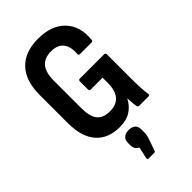

<svg xmlns="http://www.w3.org/2000/svg" viewBox="-272 -744 1070 1070"><g transform="rotate(-45 262.5 -209.0)"><path d="M234 8Q144 8 94.5 -48Q45 -104 45 -214V-435Q45 -546 100.5 -604.5Q156 -663 260 -663Q366 -663 421.5 -604.5Q477 -546 467 -448Q467 -437 457 -437H365Q354 -437 355 -449Q359 -503 335.5 -532.5Q312 -562 262 -562Q209 -562 183 -531Q157 -500 157 -433V-220Q157 -153 181 -123Q205 -93 258 -93Q361 -93 361 -215V-255H267Q257 -255 257 -266V-330Q257 -341 267 -341H460Q470 -341 470 -330V-146Q470 -103 471.5 -71Q473 -39 477 -12Q479 0 467 0H394Q385 0 383 -10Q379 -34 377 -75H376Q357 -37 322.5 -14.5Q288 8 234 8ZM222 245Q214 245 216 234L231 165Q219 160 211.5 149.5Q204 139 204 120V103Q204 79 218 66.5Q232 54 257 54Q310 54 310 103V121Q310 134 308 146Q306 158 301 171L278 238Q275 245 268 245Z"/></g></svg>

Font: Sofia Sans Condensed
Style: Bold
Weight: 700
Designer: Botio Nikoltchev, Ani Petrova
Foundry: lettersoup
Version: Version 4.101; ttfautohint (v1.8.4.7-5d5b)